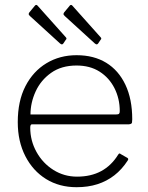

<svg xmlns="http://www.w3.org/2000/svg" viewBox="-20 -770 618 800"><path d="M106 -238Q106 -184 132 -137Q158 -90 202.5 -62Q247 -34 301 -34Q359 -34 401.5 -57Q444 -80 472 -125Q475 -130 477.5 -130.5Q480 -131 483 -128L511 -112Q517 -108 512 -101Q488 -64 456.5 -39.5Q425 -15 386 -2.5Q347 10 299 10Q227 10 172 -24Q117 -58 85.5 -119.5Q54 -181 54 -261Q54 -349 86 -411Q118 -473 173.5 -506.5Q229 -540 299 -540Q371 -540 422.5 -508.5Q474 -477 502.5 -417Q531 -357 531 -273Q531 -266 530 -259.5Q529 -253 517 -252H113Q109 -252 107.5 -248Q106 -244 106 -238ZM462 -293Q473 -293 476 -296Q479 -299 479 -307Q479 -359 457 -402.5Q435 -446 395 -471.5Q355 -497 299 -497Q236 -497 193 -466.5Q150 -436 128.5 -389Q107 -342 107 -293ZM126 -747Q131 -752 136 -747L254 -615Q260 -609 254 -604L244 -589Q241 -585 238 -585Q235 -585 230 -589L105 -703Q100 -708 99.5 -710.5Q99 -713 102 -718ZM271 -747Q276 -752 281 -747L399 -615Q405 -609 399 -604L389 -589Q386 -585 383 -585Q380 -585 375 -589L250 -703Q245 -708 244.5 -710.5Q244 -713 247 -718Z"/></svg>

Font: Libre Franklin Thin ExtraLight
Style: Regular
Weight: 250
Version: Version 3.000